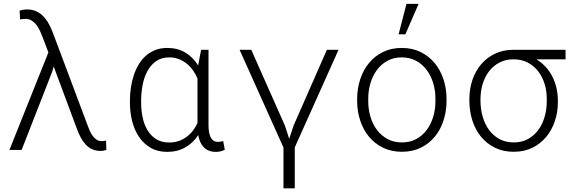

<svg xmlns="http://www.w3.org/2000/svg" viewBox="-20 -791 3040 1013"><path d="M94.2 0H29.8L235.4 -514.6L205.6 -592.8Q199.2 -609.9 191.2 -627.4Q183.1 -645 172.4 -659.2Q161.6 -673.3 147.2 -682.4Q132.8 -691.4 113.8 -691.4Q107.4 -691.4 99.6 -690.4Q91.8 -689.5 85.9 -688.5L83.5 -734.9Q91.3 -737.3 101.8 -739.3Q112.3 -741.2 122.1 -741.2Q153.3 -741.2 176.3 -729Q199.2 -716.8 215.3 -697.8Q231.4 -678.7 242.4 -656Q253.4 -633.3 261.2 -612.3L441.9 -130.4Q447.3 -115.2 453.9 -100.3Q460.4 -85.4 469.5 -73.5Q478.5 -61.5 490 -54Q501.5 -46.4 516.6 -46.4Q523.4 -46.4 527.8 -47.1Q532.2 -47.9 539.6 -49.3L541 0Q535.2 2 527.3 3.7Q519.5 5.4 512.7 5.4Q486.3 5.4 466.8 -3.4Q447.3 -12.2 432.4 -28.1Q417.5 -43.9 406 -65.4Q394.5 -86.9 385.3 -112.3L263.2 -440.4L255.9 -414.1Z M1080.1 -528.3V-129.4Q1080.1 -112.8 1082.5 -96.9Q1085 -81.1 1090.3 -69.1Q1095.7 -57.1 1105.2 -49.8Q1114.7 -42.5 1129.4 -42.5Q1137.2 -42.5 1144.3 -43.7Q1151.4 -44.9 1157.7 -46.4L1166 -1Q1154.3 5.4 1142.8 7.8Q1131.3 10.3 1118.7 10.3Q1097.7 10.3 1082 3.9Q1066.4 -2.4 1055.2 -13.9Q1043.9 -25.4 1036.6 -41.7Q1029.3 -58.1 1025.9 -78.1Q998.5 -36.6 957.3 -13.2Q916 10.3 861.8 10.3Q811 10.3 774.2 -11.5Q737.3 -33.2 713.1 -69.3Q689 -105.5 677.2 -152.3Q665.5 -199.2 665.5 -249.5V-259.8Q665.5 -295.4 670.7 -329.8Q675.8 -364.3 686.3 -395.3Q696.8 -426.3 712.6 -452.4Q728.5 -478.5 750.5 -497.6Q772.5 -516.6 800.3 -527.3Q828.1 -538.1 862.8 -538.1Q917.5 -538.1 958.3 -513.4Q999 -488.8 1025.4 -445.8L1041 -528.3ZM724.6 -249.5Q724.6 -210.9 732.2 -173.3Q739.7 -135.7 757.1 -106Q774.4 -76.2 802.7 -57.6Q831.1 -39.1 872.6 -39.1Q899.4 -39.1 922.4 -46.9Q945.3 -54.7 964.1 -68.6Q982.9 -82.5 997.6 -101.3Q1012.2 -120.1 1022 -142.6V-377Q1012.2 -399.9 998 -420.2Q983.9 -440.4 965.1 -455.3Q946.3 -470.2 923.3 -479.2Q900.4 -488.3 873.5 -488.3Q831.5 -488.3 803 -467.8Q774.4 -447.3 757.1 -414.6Q739.7 -381.8 732.2 -341.1Q724.6 -300.3 724.6 -259.8Z M1704.6 -528.3H1766.1L1535.2 -13.2V202.6H1475.6V-12.7L1244.1 -528.3H1305.7L1483.4 -127.9L1505.9 -58.6L1528.8 -127.9Z M1864.3 -272Q1864.7 -325.7 1880.9 -374Q1897 -422.4 1927 -458.7Q1957 -495.1 2000.7 -516.6Q2044.4 -538.1 2099.6 -538.1Q2155.3 -538.1 2199 -516.6Q2242.7 -495.1 2272.9 -458.7Q2303.2 -422.4 2319.3 -374Q2335.4 -325.7 2335.9 -272V-255.9Q2335.4 -202.1 2319.6 -153.8Q2303.7 -105.5 2273.4 -69.1Q2243.2 -32.7 2199.7 -11.5Q2156.2 9.8 2100.6 9.8Q2044.9 9.8 2001.2 -11.5Q1957.5 -32.7 1927.2 -69.1Q1897 -105.5 1880.9 -153.8Q1864.7 -202.1 1864.3 -255.9ZM1922.9 -255.9Q1922.9 -213.9 1934.6 -174.8Q1946.3 -135.7 1968.8 -105.7Q1991.2 -75.7 2024.2 -57.6Q2057.1 -39.6 2100.6 -39.6Q2143.6 -39.6 2176.5 -57.6Q2209.5 -75.7 2231.7 -105.7Q2253.9 -135.7 2265.6 -174.8Q2277.3 -213.9 2277.3 -255.9V-272Q2277.3 -313.5 2265.6 -352.5Q2253.9 -391.6 2231.4 -421.6Q2209 -451.7 2175.8 -470Q2142.6 -488.3 2099.6 -488.3Q2056.6 -488.3 2023.7 -470Q1990.7 -451.7 1968.5 -421.6Q1946.3 -391.6 1934.6 -352.5Q1922.9 -313.5 1922.9 -272ZM2124.5 -770.5H2188.5L2118.7 -609.9H2083Z M2963.9 -478H2810.5Q2865.2 -443.8 2893.8 -387.9Q2922.4 -332 2923.3 -263.2V-247.1Q2922.9 -197.8 2907.2 -151.4Q2891.6 -105 2862.1 -69.1Q2832.5 -33.2 2789.3 -11.7Q2746.1 9.8 2690.4 9.8Q2634.8 9.8 2591.6 -11.5Q2548.3 -32.7 2518.3 -69.1Q2488.3 -105.5 2472.7 -153.8Q2457 -202.1 2456.5 -255.9V-272Q2457 -324.2 2472.9 -370.6Q2488.8 -417 2518.8 -452.1Q2548.8 -487.3 2591.8 -507.8Q2634.8 -528.3 2689 -528.3H2963.9ZM2515.1 -255.9Q2515.6 -213.9 2526.9 -174.8Q2538.1 -135.7 2560.1 -105.7Q2582 -75.7 2614.5 -57.6Q2647 -39.6 2690.4 -39.6Q2733.4 -39.6 2765.9 -57.6Q2798.3 -75.7 2820.3 -105.7Q2842.3 -135.7 2853.5 -174.8Q2864.7 -213.9 2864.7 -255.9V-272Q2864.7 -312.5 2853 -349.6Q2841.3 -386.7 2819.1 -415.3Q2796.9 -443.8 2764.4 -460.9Q2731.9 -478 2689.5 -478Q2647.5 -478 2615 -460.9Q2582.5 -443.8 2560.5 -415.3Q2538.6 -386.7 2527.1 -349.6Q2515.6 -312.5 2515.1 -272Z"/></svg>

Font: Roboto Mono Light
Style: Regular
Weight: 300
Designer: Google
Version: Version 2.000985; 2015; ttfautohint (v1.3)